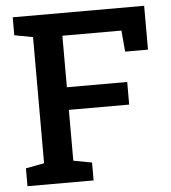

<svg xmlns="http://www.w3.org/2000/svg" viewBox="-51 -758 719 805"><g transform="rotate(-5 308.0 -355.5)"><path d="M32.2 0V-75.2L109.9 -89.8V-620.6L32.2 -635.3V-710.9H585.4V-526.4H489.3L481.4 -615.7H232.9V-398.9H486.8V-303.7H232.9V-89.8L310.5 -75.2V0Z"/></g></svg>

Font: Roboto Slab Medium
Style: Regular
Weight: 500
Designer: Google
Version: Version 2.001; ttfautohint (v1.8.3)